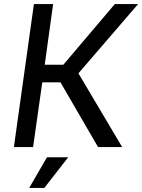

<svg xmlns="http://www.w3.org/2000/svg" viewBox="-20 -720 696 940"><path d="M276 -317H187L142 0H48L146 -700H240L199 -403H290L542 -700H656L364 -361L578 0H460ZM210 50H314L197 200H123Z"/></svg>

Font: Retni Sans Medium
Style: Italic
Weight: 500
Italic angle: -8°
Designer: Vitaly Kuzmin
Foundry: ParaType Ltd.
Version: Version 1.00;June 10, 2019;FontCreator 11.5.0.2425 64-bit; t